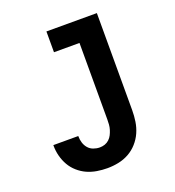

<svg xmlns="http://www.w3.org/2000/svg" viewBox="-135 -841 869 955"><g transform="rotate(-20 300.0 -363.5)"><path d="M271 8Q244 8 216.5 3.5Q189 -1 164.5 -12Q140 -23 119 -41.5Q98 -60 84.5 -83.5Q71 -107 64 -134Q57 -161 57 -188V-192H189V-190Q189 -173 194 -156.5Q199 -140 210 -127Q221 -114 237.5 -108Q254 -102 271 -102Q285 -102 298 -106.5Q311 -111 321 -120.5Q331 -130 337 -142Q343 -154 347 -167Q351 -180 352 -193.5Q353 -207 353 -221V-625H218V-735H485V-221Q485 -191 480.5 -161.5Q476 -132 464 -105Q452 -78 432 -55.5Q412 -33 386 -18.5Q360 -4 330.5 2Q301 8 271 8Z"/></g></svg>

Font: Iosevka Extrabold Extended
Style: Regular
Weight: 800
Width: 7
Monospace: yes
Designer: Belleve Invis
Foundry: Belleve Invis
Version: Version 32.5.0; ttfautohint (v1.8.4)